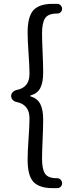

<svg xmlns="http://www.w3.org/2000/svg" viewBox="-20 -810 378 1001"><path d="M278.3 170.9H254.9Q185.5 170.9 154.8 138.7Q124 106.4 124 22.5Q124 -19.5 128.9 -87.9Q133.8 -156.2 133.8 -192.4Q133.8 -264.6 66.4 -278.3Q54.7 -280.3 46.4 -289.1Q38.1 -297.9 38.1 -309.6Q38.1 -321.3 46.4 -329.6Q54.7 -337.9 66.4 -340.8Q133.8 -353.5 133.8 -424.8Q133.8 -461.9 128.9 -530.8Q124 -599.6 124 -640.6Q124 -724.6 154.8 -757.3Q185.5 -790 254.9 -790H278.3Q289.1 -790 296.4 -782.2Q303.7 -774.4 303.7 -764.2Q303.7 -753.9 296.4 -746.6Q289.1 -739.3 278.3 -739.3H275.4Q231.4 -739.3 215.3 -715.3Q199.2 -691.4 199.2 -635.7Q199.2 -602.5 202.1 -537.6Q205.1 -472.7 205.1 -432.6Q205.1 -378.9 189.9 -350.6Q174.8 -322.3 139.6 -312.5Q137.7 -311.5 137.7 -309.6Q137.7 -307.6 139.6 -307.6Q174.8 -296.9 189.9 -268.1Q205.1 -239.3 205.1 -185.5Q205.1 -146.5 202.1 -81.1Q199.2 -15.6 199.2 17.6Q199.2 73.2 215.3 96.2Q231.4 119.1 275.4 119.1H278.3Q289.1 119.1 296.4 127Q303.7 134.8 303.7 145.5Q303.7 156.2 296.4 163.6Q289.1 170.9 278.3 170.9Z"/></svg>

Font: Gen Jyuu GothicL Regular
Style: Regular
Weight: 400
Designer: [Source Han Sans]
Ryoko NISHIZUKA  (kana & ideographs); Paul D. Hunt (Latin, Greek & Cyrillic); Wenlong ZHANG  (bopomofo
Version: Version 1.002.20150607